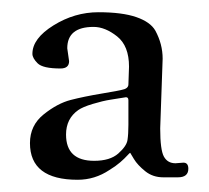

<svg xmlns="http://www.w3.org/2000/svg" viewBox="-20 -680 342 314"><path d="M267 -413C258.3 -413 252 -416.7 248 -424C244 -431.3 242 -446.7 242 -470L246 -584C246 -600 242 -615.3 234 -630C228.7 -639.3 218.3 -646.7 203 -652C187.7 -657.3 167 -660 141 -660C115 -660 90.5 -652.8 67.5 -638.5C44.5 -624.2 33 -608.7 33 -592C33 -587.3 35.8 -582.2 41.5 -576.5C47.2 -570.8 59.7 -568 79 -568C88.3 -568 93 -572 93 -580L90 -601C90 -624.3 104.3 -636 133 -636C145.7 -636 158.5 -630.8 171.5 -620.5C184.5 -610.2 191 -593.7 191 -571L190 -542C190 -537.3 186.3 -534.3 179 -533C177 -532.3 166.2 -530.3 146.5 -527C126.8 -523.7 109.8 -520.2 95.5 -516.5C81.2 -512.8 66.5 -505 51.5 -493C36.5 -481 29 -465.3 29 -446C29 -406 55 -386 107 -386C125.7 -386 143 -391.3 159 -402C165.7 -406 171.5 -410.2 176.5 -414.5C181.5 -418.8 185.3 -422.5 188 -425.5C190.7 -428.5 192.3 -430 193 -430L199 -420C203 -413.3 209.2 -406.7 217.5 -400C225.8 -393.3 235.7 -390 247 -390H271C282.3 -390 288 -394.7 288 -404C288 -410.7 285.3 -414 280 -414ZM186 -521C188.7 -521 190 -519.3 190 -516V-476C190 -466 189.5 -457.7 188.5 -451C187.5 -444.3 182.5 -437 173.5 -429C164.5 -421 151.3 -417 134 -417C103.3 -417 88 -431.3 88 -460C88 -477.3 94.7 -490.7 108 -500C112.7 -503.3 120.5 -506.7 131.5 -510C142.5 -513.3 152.3 -515.7 161 -517Z"/></svg>

Font: Sorts Mill Goudy
Style: Regular
Weight: 400
Version: Version 003.101